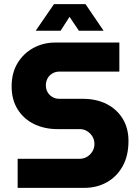

<svg xmlns="http://www.w3.org/2000/svg" viewBox="-20 -905 666 925"><path d="M65 0V-140H364Q384 -140 400 -150Q416 -160 425.5 -176Q435 -192 435 -211Q435 -231 425.5 -247Q416 -263 400 -273Q384 -283 364 -283H256Q195 -283 145 -307Q95 -331 65.5 -377.5Q36 -424 36 -489Q36 -553 64 -600Q92 -647 140 -673.5Q188 -700 246 -700H555V-560H265Q247 -560 232 -551Q217 -542 209 -527Q201 -512 201 -494Q201 -476 209 -461.5Q217 -447 232 -438Q247 -429 265 -429H378Q445 -429 494.5 -403.5Q544 -378 571.5 -332.5Q599 -287 599 -226Q599 -154 570.5 -103.5Q542 -53 494 -26.5Q446 0 388 0ZM152 -757 240 -885H392L479 -757H360L315 -824L272 -757Z"/></svg>

Font: MuseoModerno Thin
Style: Bold
Weight: 700
Version: Version 1.003